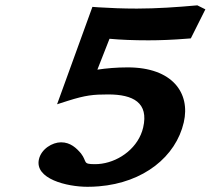

<svg xmlns="http://www.w3.org/2000/svg" viewBox="-20 -706 809 738"><path d="M371 -76.9C362.4 -75.6 353.6 -75 344.8 -75C296 -75 316.4 -83.3 291.3 -116.2C274.2 -136.3 251.1 -159 214.7 -159C180.8 -159 138.8 -133.2 129.7 -94C112.3 -18.6 236.9 12 316.3 12C330.9 12 345.5 11.4 359.9 10.2C532.1 -3.9 656 -103.8 686.4 -235.6C712.4 -348.1 643.2 -447 470.8 -447C428.2 -447 389.3 -443.5 354.3 -438.3L400.9 -557C443.4 -553 492.7 -551 550.6 -551C595.4 -551 645.3 -553 695.6 -557.1L713.5 -558.5L769.4 -670.1L738.4 -685.5L731.8 -684.9C663.6 -678.7 581.8 -673 506 -673C453.5 -673 402.5 -675 358.3 -677.9L335.2 -679.6L199.4 -305.2L240.6 -318.4C309 -340 338.2 -343 395.8 -343C492.4 -343 552.3 -311.1 530.3 -215.9C512.8 -140.3 442.2 -87.2 371 -76.9Z"/></svg>

Font: Linux Libertine Mono O 
Style: Mono Bold Oblique
Weight: 400
Italic angle: -13°
Designer: Philipp H. Poll
Foundry: Philipp H. Poll
Version: Version 5.1.7